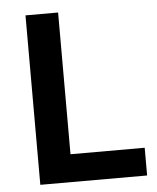

<svg xmlns="http://www.w3.org/2000/svg" viewBox="-49 -703 608 745"><g transform="rotate(-5 254.5 -330.0)"><path d="M78 0V-660H205V-108H494V0Z"/></g></svg>

Font: Bricolage Grotesque 10pt SemiBold
Style: Regular
Weight: 600
Designer: Mathieu Triay
Foundry: Atelier Triay
Version: Version 1.000; ttfautohint (v1.8.4.7-5d5b);gftools[0.9.29]